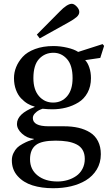

<svg xmlns="http://www.w3.org/2000/svg" viewBox="-20 -743 565 1005"><path d="M172.9 -562 292 -682.1Q331.5 -723.1 356 -723.1Q367.7 -723.1 381.3 -709Q395 -694.8 395 -680.2Q395 -666 380.4 -653.3Q365.7 -640.6 338.9 -626L188 -542ZM42 96.2Q42 75.7 50.5 58.3Q59.1 41 69.6 30.5Q80.1 20 98.6 10Q117.2 0 128.2 -4.2Q139.2 -8.3 157.2 -14.2V-16.1Q121.6 -19.5 95.2 -43.5Q68.8 -67.4 68.8 -94.2Q68.8 -147.5 161.1 -183.1V-185.1Q142.1 -189.9 124.5 -200.4Q106.9 -210.9 90.3 -228.3Q73.7 -245.6 63.5 -272.9Q53.2 -300.3 53.2 -334Q53.2 -363.8 64.5 -391.8Q75.7 -419.9 98.6 -445.3Q121.6 -470.7 163.3 -486.3Q205.1 -502 259.8 -502Q295.4 -502 332 -493.4Q368.7 -484.9 389.2 -471.2L517.1 -512.2L524.9 -502.9L504.9 -439.9L425.8 -428.2Q439 -415 447.5 -389.6Q456.1 -364.3 456.1 -334Q456.1 -290.5 438.2 -257.8Q420.4 -225.1 390.4 -206.8Q360.4 -188.5 325.9 -179.7Q291.5 -170.9 253.9 -170.9Q231.4 -170.9 203.1 -173.8Q193.8 -170.9 183.6 -165.8Q173.3 -160.6 162.6 -149.4Q151.9 -138.2 151.9 -125Q151.9 -82 234.9 -82H314.9Q356.4 -82 390.4 -74.2Q424.3 -66.4 451.2 -49.8Q478 -33.2 492.9 -4.2Q507.8 24.9 507.8 64Q507.8 108.9 486.6 144Q465.3 179.2 429.2 201.2Q360.8 242.2 257.8 242.2Q197.8 242.2 150.1 227.3Q102.5 212.4 72.3 178.7Q42 145 42 96.2ZM137.2 90.8Q137.2 144 176.8 175.5Q216.3 207 280.8 207Q308.1 207 333.3 199.7Q358.4 192.4 378.9 178.2Q399.4 164.1 411.6 140.9Q423.8 117.7 423.8 88.9Q423.8 61.5 412.6 42.2Q401.4 22.9 380.1 12.5Q358.9 2 332.3 -2.4Q305.7 -6.8 271 -6.8Q197.3 -6.8 168 16.1Q137.2 39.6 137.2 90.8ZM154.8 -334Q154.8 -273.4 184.1 -239.7Q213.4 -206.1 257.8 -206.1Q303.2 -206.1 331.5 -239.5Q359.9 -272.9 359.9 -334Q359.9 -401.4 330.6 -434.1Q301.3 -466.8 259.8 -466.8Q214.8 -466.8 184.8 -434.8Q154.8 -402.8 154.8 -334Z"/></svg>

Font: Heuristica
Style: Regular
Weight: 400
Version: Version 1.0.2